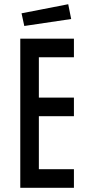

<svg xmlns="http://www.w3.org/2000/svg" viewBox="-20 -889 430 909"><path d="M76 -706H330V-618H164V-427H330V-339H164V-88H330V0H76ZM82 -826 303 -869 317 -799 95 -766Z"/></svg>

Font: Lineal
Style: Regular
Weight: 400
Designer: Created by Frank Adebiaye with contributions from Anton Moglia & Ariel Martín Pérez
Created by Frank ADEBIAYE with FontF
Foundry: Velvetyne Type Foundry
Version: Version 2.000